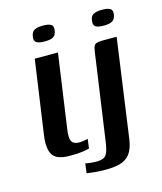

<svg xmlns="http://www.w3.org/2000/svg" viewBox="-96 -587 634 752"><g transform="rotate(-15 221.0 -211.5)"><path d="M118 4Q65 4 49.5 -21.5Q34 -47 41 -98L84 -399H178L136 -103Q130 -65 137.5 -51Q145 -37 168 -37Q177 -37 188.5 -39Q200 -41 203 -42L198 -4Q194 -3 184.5 -1Q175 1 159 2.5Q143 4 118 4ZM140 -454Q117 -454 106.5 -460.5Q96 -467 99 -485Q102 -503 113.5 -509.5Q125 -516 148 -516Q171 -516 181 -509.5Q191 -503 188 -485Q185 -467 174 -460.5Q163 -454 140 -454ZM240 93Q212 93 191.5 90.5Q171 88 164 87L169 48Q174 50 189 51.5Q204 53 214 53Q245 53 254.5 37Q264 21 269 -19L318 -363Q320 -377 323 -385Q326 -393 334.5 -396Q343 -399 358 -399H416L362 -12Q358 26 346 49Q334 72 309.5 82.5Q285 93 240 93ZM379 -454Q356 -454 346 -460.5Q336 -467 339 -485Q341 -503 353 -509.5Q365 -516 388 -516Q411 -516 421 -509.5Q431 -503 428 -485Q425 -467 413.5 -460.5Q402 -454 379 -454Z"/></g></svg>

Font: Genos Thin Medium
Style: Italic
Weight: 500
Italic angle: -8°
Version: Version 1.010